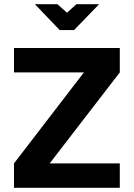

<svg xmlns="http://www.w3.org/2000/svg" viewBox="-20 -900 640 920"><path d="M554 -670H47V-553H382L47 -117V0H554V-117H218L554 -553ZM147 -880 266 -756H335L455 -880H346L301 -839L255 -880Z"/></svg>

Font: LT Wave Mono Bold
Style: Regular
Weight: 700
Designer: Daniel Lyons
Version: Version 2.5 (Glyphs App)